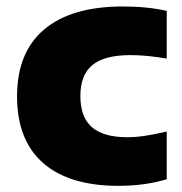

<svg xmlns="http://www.w3.org/2000/svg" viewBox="-20 -578 577 608"><path d="M34 -273Q34 -412.5 120.2 -485Q206.5 -557.5 369 -557.5Q447 -557.5 508 -543.5V-392.5Q444.5 -403.5 393.5 -403.5Q310.5 -403.5 272.5 -372Q234.5 -340.5 234.5 -274Q234.5 -207 271.2 -175.2Q308 -143.5 382 -143.5Q410 -143.5 438.8 -147.8Q467.5 -152 508 -161.5V-10.5Q476.5 -0.5 437.2 5Q398 10.5 355.5 10.5Q199 10.5 116.5 -61.8Q34 -134 34 -273Z"/></svg>

Font: Encode Sans Semi Expanded ExBd
Style: Regular
Weight: 800
Width: 6
Designer: Multiple Designers
Foundry: Impallari Type
Version: Version 2.000